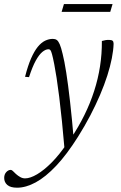

<svg xmlns="http://www.w3.org/2000/svg" viewBox="-92 -636 577 916"><path d="M46.5 -268 27.5 -269.5Q41 -322.5 56.2 -357.2Q71.5 -392 88.2 -412.5Q105 -433 123.2 -441.8Q141.5 -450.5 160 -450.5Q171 -450.5 178.5 -445.5Q186 -440.5 192.8 -425.2Q199.5 -410 207 -378Q215 -347 224 -290Q233 -233 242.2 -151.2Q251.5 -69.5 260.5 36.5L216.5 82.5Q210 6.5 203.5 -57.8Q197 -122 190.5 -173.8Q184 -225.5 178 -264.5Q172 -303.5 167 -328.5Q160.5 -362 156.2 -377.2Q152 -392.5 148.5 -396.8Q145 -401 139.5 -401Q125.5 -401 110 -388.2Q94.5 -375.5 78.5 -346.5Q62.5 -317.5 46.5 -268ZM228.5 47 245 26Q282.5 -30 310.5 -86.8Q338.5 -143.5 357.2 -201.8Q376 -260 385.2 -319.5Q394.5 -379 394 -440.5Q404.5 -443.5 413 -444.8Q421.5 -446 429.5 -445.5Q440.5 -445.5 445.2 -441.5Q450 -437.5 450 -427Q449 -396 441.5 -357.8Q434 -319.5 420 -275.5Q406 -231.5 385.5 -183.5Q365 -135.5 338.8 -85.2Q312.5 -35 280.5 16Q227 101 176.2 154.8Q125.5 208.5 78.5 234Q31.5 259.5 -10.5 259.5Q-42 259.5 -57 246.5Q-72 233.5 -72 213Q-72 196 -62.2 185.2Q-52.5 174.5 -40.5 174.5Q-36.5 174.5 -31 179.5Q-25.5 184.5 -16 194Q-6 203 5 209Q16 215 27.5 215Q52 215 85 195.5Q118 176 155 138.8Q192 101.5 228.5 47ZM202 -579.5 213 -616.5H445L434 -579.5Z"/></svg>

Font: Newsreader 16pt 16pt Light
Style: Italic
Weight: 300
Italic angle: -17°
Version: Version 1.003